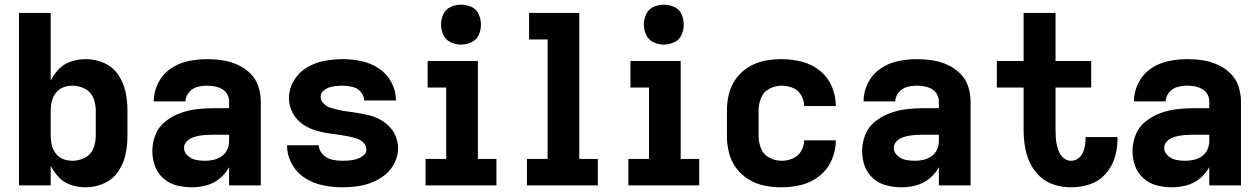

<svg xmlns="http://www.w3.org/2000/svg" viewBox="-20 -790 5368 818"><path d="M345 8Q385 8 422.5 -8.5Q460 -25 483 -58.5Q506 -92 514.5 -131Q523 -170 523 -210V-320Q523 -360 514.5 -399.5Q506 -439 483 -472.5Q460 -506 422.5 -522Q385 -538 345 -538Q314 -538 284 -528.5Q254 -519 232 -497Q210 -475 196 -447V-735H61V0H196V-84Q210 -56 232 -33.5Q254 -11 284 -1.5Q314 8 345 8ZM289 -105Q269 -105 250 -112Q231 -119 218.5 -135Q206 -151 201 -170.5Q196 -190 196 -210V-320Q196 -340 201 -359.5Q206 -379 218.5 -395Q231 -411 250 -418Q269 -425 289 -425Q316 -425 341.5 -412Q367 -399 377.5 -373Q388 -347 388 -320V-210Q388 -183 377.5 -157Q367 -131 341.5 -118Q316 -105 289 -105Z M797 8Q829 8 860 -0.5Q891 -9 916 -29.5Q941 -50 956 -78V0H1091V-357Q1091 -391 1080.5 -422.5Q1070 -454 1046 -477.5Q1022 -501 991.5 -514.5Q961 -528 928.5 -533Q896 -538 862 -538Q822 -538 781.5 -529.5Q741 -521 707 -497.5Q673 -474 654 -436.5Q635 -399 635 -358H770Q771 -380 785.5 -397Q800 -414 820.5 -419.5Q841 -425 862 -425Q879 -425 895 -422Q911 -419 925.5 -411Q940 -403 948 -388.5Q956 -374 956 -357V-329H887Q851 -329 815.5 -324.5Q780 -320 746.5 -307.5Q713 -295 684.5 -272.5Q656 -250 642.5 -216Q629 -182 629 -147Q629 -114 640 -83Q651 -52 676 -30Q701 -8 733 0Q765 8 797 8ZM852 -105Q833 -105 814 -109Q795 -113 779.5 -127Q764 -141 764 -160Q764 -175 774.5 -186.5Q785 -198 799 -203.5Q813 -209 827.5 -211.5Q842 -214 857 -215Q872 -216 887 -216H956V-189Q956 -170 948 -152.5Q940 -135 924 -124Q908 -113 889.5 -109Q871 -105 852 -105Z M1438 8Q1471 8 1503 3.5Q1535 -1 1565.5 -13Q1596 -25 1621.5 -46Q1647 -67 1661.5 -97Q1676 -127 1676 -159Q1676 -176 1671.5 -192.5Q1667 -209 1659 -223.5Q1651 -238 1639 -250.5Q1627 -263 1613.5 -272Q1600 -281 1584.5 -288Q1569 -295 1552.5 -299Q1536 -303 1519.5 -306Q1503 -309 1486.5 -311.5Q1470 -314 1453.5 -316Q1437 -318 1420.5 -322Q1404 -326 1388 -331Q1372 -336 1359 -348.5Q1346 -361 1346 -377Q1346 -392 1357.5 -402.5Q1369 -413 1383 -417.5Q1397 -422 1411.5 -423.5Q1426 -425 1441 -425Q1461 -425 1481.5 -420Q1502 -415 1516.5 -399Q1531 -383 1532 -362H1667Q1667 -403 1647.5 -439.5Q1628 -476 1594 -498.5Q1560 -521 1520.5 -529.5Q1481 -538 1441 -538Q1401 -538 1361.5 -530.5Q1322 -523 1287.5 -502.5Q1253 -482 1232 -446.5Q1211 -411 1211 -371Q1211 -354 1215.5 -338Q1220 -322 1228 -307Q1236 -292 1247.5 -280Q1259 -268 1273 -258.5Q1287 -249 1302.5 -242.5Q1318 -236 1334.5 -231.5Q1351 -227 1367.5 -224Q1384 -221 1400.5 -219Q1417 -217 1433.5 -214.5Q1450 -212 1466.5 -208.5Q1483 -205 1499 -200Q1515 -195 1528 -182.5Q1541 -170 1541 -153Q1541 -138 1528 -127.5Q1515 -117 1500 -112.5Q1485 -108 1469.5 -106.5Q1454 -105 1438 -105Q1416 -105 1394 -110Q1372 -115 1355.5 -132Q1339 -149 1338 -171H1203Q1203 -129 1223.5 -91.5Q1244 -54 1279.5 -31.5Q1315 -9 1356 -0.5Q1397 8 1438 8Z M1793 0H2095V-113H2016V-530H1802V-417H1881V-113H1793ZM1944 -600Q1967 -600 1988.5 -610Q2010 -620 2019.5 -641Q2029 -662 2029 -685Q2029 -708 2019.5 -729.5Q2010 -751 1988.5 -760.5Q1967 -770 1944 -770Q1921 -770 1900 -760.5Q1879 -751 1869 -729.5Q1859 -708 1859 -685Q1859 -662 1869 -641Q1879 -620 1900 -610Q1921 -600 1944 -600Z M2225 0H2527V-113H2448V-735H2234V-622H2313V-113H2225Z M2657 0H2959V-113H2880V-530H2666V-417H2745V-113H2657ZM2808 -600Q2831 -600 2852.5 -610Q2874 -620 2883.5 -641Q2893 -662 2893 -685Q2893 -708 2883.5 -729.5Q2874 -751 2852.5 -760.5Q2831 -770 2808 -770Q2785 -770 2764 -760.5Q2743 -751 2733 -729.5Q2723 -708 2723 -685Q2723 -662 2733 -641Q2743 -620 2764 -610Q2785 -600 2808 -600Z M3310 8Q3353 8 3395 -2.5Q3437 -13 3471.5 -40.5Q3506 -68 3523.5 -108.5Q3541 -149 3541 -192H3406Q3406 -168 3393 -146Q3380 -124 3357 -114.5Q3334 -105 3310 -105Q3283 -105 3258 -118Q3233 -131 3222.5 -157Q3212 -183 3212 -210V-320Q3212 -347 3222.5 -373Q3233 -399 3258 -412Q3283 -425 3310 -425Q3334 -425 3357 -416Q3380 -407 3393 -385Q3406 -363 3406 -338H3541Q3541 -382 3523.5 -422.5Q3506 -463 3471.5 -490Q3437 -517 3395 -527.5Q3353 -538 3310 -538Q3273 -538 3237.5 -531Q3202 -524 3170.5 -505Q3139 -486 3117 -456.5Q3095 -427 3086 -391.5Q3077 -356 3077 -320V-210Q3077 -174 3086 -138.5Q3095 -103 3117 -73.5Q3139 -44 3170.5 -25Q3202 -6 3237.5 1Q3273 8 3310 8Z M3821 8Q3853 8 3884 -0.5Q3915 -9 3940 -29.5Q3965 -50 3980 -78V0H4115V-357Q4115 -391 4104.5 -422.5Q4094 -454 4070 -477.5Q4046 -501 4015.5 -514.5Q3985 -528 3952.5 -533Q3920 -538 3886 -538Q3846 -538 3805.5 -529.5Q3765 -521 3731 -497.5Q3697 -474 3678 -436.5Q3659 -399 3659 -358H3794Q3795 -380 3809.5 -397Q3824 -414 3844.5 -419.5Q3865 -425 3886 -425Q3903 -425 3919 -422Q3935 -419 3949.5 -411Q3964 -403 3972 -388.5Q3980 -374 3980 -357V-329H3911Q3875 -329 3839.5 -324.5Q3804 -320 3770.5 -307.5Q3737 -295 3708.5 -272.5Q3680 -250 3666.5 -216Q3653 -182 3653 -147Q3653 -114 3664 -83Q3675 -52 3700 -30Q3725 -8 3757 0Q3789 8 3821 8ZM3876 -105Q3857 -105 3838 -109Q3819 -113 3803.5 -127Q3788 -141 3788 -160Q3788 -175 3798.5 -186.5Q3809 -198 3823 -203.5Q3837 -209 3851.5 -211.5Q3866 -214 3881 -215Q3896 -216 3911 -216H3980V-189Q3980 -170 3972 -152.5Q3964 -135 3948 -124Q3932 -113 3913.5 -109Q3895 -105 3876 -105Z M4543 8Q4583 8 4622 -4.5Q4661 -17 4688.5 -47Q4716 -77 4728.5 -116Q4741 -155 4741 -195Q4741 -201 4741 -206H4605V-201Q4605 -185 4602.5 -169Q4600 -153 4593 -138.5Q4586 -124 4572.5 -114.5Q4559 -105 4543 -105Q4526 -105 4512.5 -116Q4499 -127 4492.5 -142Q4486 -157 4482.5 -173Q4479 -189 4478 -205.5Q4477 -222 4477 -239V-417H4629V-530H4477V-735H4341V-530H4227V-417H4341V-239Q4341 -202 4346.5 -166.5Q4352 -131 4367.5 -97.5Q4383 -64 4409.5 -39Q4436 -14 4471 -3Q4506 8 4543 8Z M4973 8Q5005 8 5036 -0.5Q5067 -9 5092 -29.5Q5117 -50 5132 -78V0H5267V-357Q5267 -391 5256.5 -422.5Q5246 -454 5222 -477.5Q5198 -501 5167.5 -514.5Q5137 -528 5104.5 -533Q5072 -538 5038 -538Q4998 -538 4957.5 -529.5Q4917 -521 4883 -497.5Q4849 -474 4830 -436.5Q4811 -399 4811 -358H4946Q4947 -380 4961.5 -397Q4976 -414 4996.5 -419.5Q5017 -425 5038 -425Q5055 -425 5071 -422Q5087 -419 5101.5 -411Q5116 -403 5124 -388.5Q5132 -374 5132 -357V-329H5063Q5027 -329 4991.5 -324.5Q4956 -320 4922.5 -307.5Q4889 -295 4860.5 -272.5Q4832 -250 4818.5 -216Q4805 -182 4805 -147Q4805 -114 4816 -83Q4827 -52 4852 -30Q4877 -8 4909 0Q4941 8 4973 8ZM5028 -105Q5009 -105 4990 -109Q4971 -113 4955.5 -127Q4940 -141 4940 -160Q4940 -175 4950.5 -186.5Q4961 -198 4975 -203.5Q4989 -209 5003.5 -211.5Q5018 -214 5033 -215Q5048 -216 5063 -216H5132V-189Q5132 -170 5124 -152.5Q5116 -135 5100 -124Q5084 -113 5065.5 -109Q5047 -105 5028 -105Z"/></svg>

Font: Iosevka Sparkle Extrabold
Style: Regular
Weight: 800
Designer: Belleve Invis
Foundry: Belleve Invis
Version: Version 4.5.0; ttfautohint (v1.8.3)